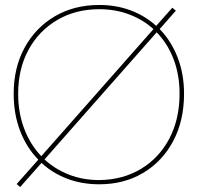

<svg xmlns="http://www.w3.org/2000/svg" viewBox="-20 -724 795 772"><path d="M61 28 47 16 134 -82Q87 -130 61 -197.5Q35 -265 35 -347Q35 -452 79 -532.5Q123 -613 200.5 -658.5Q278 -704 379 -704Q448 -704 506 -682Q564 -660 608 -620L673 -693L687 -681L622 -607Q668 -560 694 -493.5Q720 -427 720 -347Q720 -239 676.5 -157Q633 -75 556 -29Q479 17 379 17Q309 17 250 -5.5Q191 -28 147 -69ZM53 -347Q53 -270 77.5 -206Q102 -142 146 -96L597 -607Q555 -645 499.5 -666Q444 -687 379 -687Q284 -687 210 -643.5Q136 -600 94.5 -523.5Q53 -447 53 -347ZM379 0Q474 -1 547 -45Q620 -89 661 -167Q702 -245 702 -347Q702 -423 678 -486Q654 -549 610 -594L159 -83Q201 -44 257 -22Q313 0 379 0Z"/></svg>

Font: Grandiflora One
Style: Regular
Weight: 400
Designer: Haesung Cho
Foundry: JAMO
Version: Version 1.000; ttfautohint (v1.8.4.7-5d5b);gftools[0.9.28]